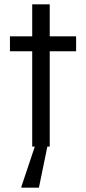

<svg xmlns="http://www.w3.org/2000/svg" viewBox="-20 -678 399 888"><path d="M332 -510H210V-658H129V-510H26V-441H129V0H141L79 185V190H160L199 0H210V-441H332Z"/></svg>

Font: Saira UNSAM
Style: Regular
Weight: 400
Designer: Hector Gatti with collaboration of the Omnibus-Type team
Foundry: Omnibus-Type
Version: Version 0.072;PS 000.072;hotconv 1.0.88;makeotf.lib2.5.64775